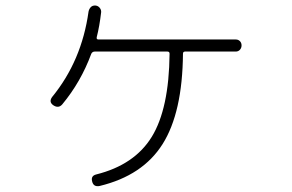

<svg xmlns="http://www.w3.org/2000/svg" viewBox="-20 -638 1040 685"><path d="M821.3 -497.1Q830.1 -497.1 835.9 -491.2Q841.8 -485.4 841.8 -476.1Q841.8 -466.8 835.9 -460.4Q830.1 -454.1 821.3 -454.1H640.6Q632.8 -454.1 632.8 -446.3Q630.9 -236.3 560.1 -124Q489.3 -11.7 335.9 25.4Q313.5 30.3 308.6 8.8Q303.7 -10.7 323.2 -15.6Q460 -49.8 521.5 -149.9Q583 -250 585 -446.3Q585 -454.1 577.1 -454.1H318.4Q309.6 -454.1 305.7 -446.3Q268.6 -345.7 202.1 -265.6Q188.5 -250 169.9 -262.7Q153.3 -274.4 166 -292Q271.5 -420.9 295.9 -596.7Q297.9 -606.4 304.2 -612.8Q310.5 -619.1 321.3 -618.2Q330.1 -617.2 335.9 -609.9Q341.8 -602.5 340.8 -593.8Q335 -543.9 325.2 -505.9Q323.2 -497.1 331.1 -497.1Z"/></svg>

Font: Rounded Mgen+ 1m light
Style: Regular
Weight: 200
Designer: [Source Han Sans]
Ryoko NISHIZUKA  (kana & ideographs); Paul D. Hunt (Latin, Greek & Cyrillic); Wenlong ZHANG  (bopomofo
Version: Version 1.059.20150602